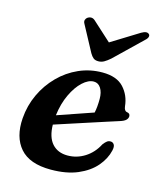

<svg xmlns="http://www.w3.org/2000/svg" viewBox="-108 -780 728 870"><g transform="rotate(15 256.0 -344.5)"><path d="M460 -144Q451 -104 420.5 -68.2Q390 -32.5 337.8 -10.2Q285.5 12 212 12Q112.5 12 67.8 -39.5Q23 -91 29.5 -180Q34 -240.5 58.8 -293.5Q83.5 -346.5 123.8 -387.2Q164 -428 215.8 -451Q267.5 -474 326 -474Q393 -474 425.8 -438.5Q458.5 -403 463.5 -352Q466 -331 479 -329Q494 -327 494 -313.5Q494 -304 486 -295.8Q478 -287.5 456.5 -281Q434.5 -274 399 -262.5Q363.5 -251 322.2 -237.5Q281 -224 241 -211Q201 -198 169 -187.5Q170 -129 196.5 -99.2Q223 -69.5 269 -69.5Q312.5 -69.5 350 -93.2Q387.5 -117 409 -159Q419 -172 426.2 -177Q433.5 -182 442.5 -181.5Q452.5 -181.5 458.5 -172.5Q464.5 -163.5 460 -144ZM298.5 -424Q273 -424 246.2 -399.2Q219.5 -374.5 199 -331.2Q178.5 -288 171.5 -232Q210.5 -245.5 257 -261.5Q303.5 -277.5 338 -289.5Q344 -316.5 344 -355Q344 -385.5 331.8 -404.8Q319.5 -424 298.5 -424ZM347.5 -545Q332.5 -532 320.2 -525Q308 -518 293.5 -518Q278.5 -518 270 -525Q261.5 -532 254 -545L189 -666Q183.5 -675.5 186.2 -683.5Q189 -691.5 195 -695.5Q214 -707.5 230 -693L318 -613L447.5 -693Q473 -708 484 -695.5Q488 -691.5 486 -683.5Q484 -675.5 473 -666Z"/></g></svg>

Font: Fraunces 9pt SemiBold
Style: Italic
Weight: 600
Italic angle: -16°
Version: Version 1.000;[b76b70a41]